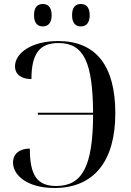

<svg xmlns="http://www.w3.org/2000/svg" viewBox="-20 -929 653 959"><path d="M384 -797C408 -797 428 -812 428 -853C428 -895 408 -909 384 -909C359 -909 340 -895 340 -853C340 -812 359 -797 384 -797ZM194 -797C218 -797 238 -812 238 -853C238 -895 218 -909 194 -909C169 -909 150 -895 150 -853C150 -812 169 -797 194 -797ZM252 10C449 10 556 -124 556 -363C556 -599 461 -724 270 -724C136 -724 55 -663 55 -598C55 -556 88 -534 137 -534C137 -664 180 -714 272 -714C400 -714 443 -616 445 -366H169V-356H445C444 -100 392 0 261 0C166 0 129 -52 129 -187C77 -187 45 -160 45 -117C45 -54 116 10 252 10Z"/></svg>

Font: Noto Serif Display
Style: Regular
Weight: 400
Designer: Monotype Design Team
Foundry: Monotype Imaging Inc.
Version: Version 2.009